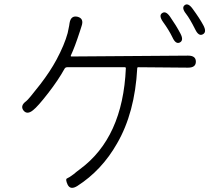

<svg xmlns="http://www.w3.org/2000/svg" viewBox="-20 -831 1040 894"><path d="M340 35Q308 55 295 29Q283 3 292.5 -0.5Q302 -4 323 -20Q337 -32 352 -43Q552 -190 566 -513Q566 -518 561 -518H293Q284 -518 280 -510Q252 -459 204 -397Q156 -335 134 -318Q106 -295 89 -317Q73 -339 102 -360Q112 -367 168 -439Q214 -499 243 -553Q280 -622 295 -677Q299 -694 302 -711L304 -724Q310 -760 341 -753Q372 -745 360 -710L352 -685Q328 -611 310 -573Q308 -568 313 -568L856 -572Q892 -572 892 -544Q892 -516 856 -516L624 -518Q619 -518 619 -513Q608 -306 525 -163Q454 -38 340 35ZM817 -633Q798 -624 783 -657Q766 -692 739 -729Q718 -759 735 -770Q752 -782 772 -753Q800 -713 820 -675Q837 -643 817 -633ZM924 -671Q905 -661 889 -694Q864 -744 846 -767Q824 -795 840 -807Q856 -819 877 -790Q910 -745 927 -713Q944 -681 924 -671Z"/></svg>

Font: Resource Han Rounded CN Light
Style: Regular
Weight: 300
Designer: Cyano Hao (round all glyphs); Ryoko NISHIZUKA 西塚涼子 (kana, bopomofo & ideographs); Paul D. Hunt (Latin, Greek & Cyrillic)
Foundry: Cyano Hao
Version: 0.990